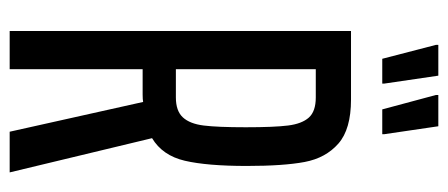

<svg xmlns="http://www.w3.org/2000/svg" viewBox="-278 -626 904 387"><g transform="rotate(90 173.5 -432.0)"><path d="M245 0 185 -269Q180 -268 170 -268H119V0H42V-688H180Q240 -688 269 -662.5Q298 -637 306 -594.5Q314 -552 314 -478Q314 -398 303.5 -353Q293 -308 258 -287L327 0ZM236 -476Q236 -533 232.5 -561Q229 -589 216.5 -603Q204 -617 176 -617H119V-335H176Q203 -335 216 -349Q229 -363 232.5 -391Q236 -419 236 -476ZM148 -751H98L70 -859V-864H132L148 -755ZM250 -751H200L171 -859V-864H234L250 -755Z"/></g></svg>

Font: Saira Ultra Condensed Medium
Style: Regular
Weight: 500
Width: 1
Designer: Hector Gatti with collaboration of the Omnibus-Type team
Foundry: Omnibus-Type
Version: Version 1.001; ttfautohint (v1.8)